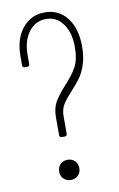

<svg xmlns="http://www.w3.org/2000/svg" viewBox="-82 -755 494 797"><g transform="rotate(-10 165.0 -357.0)"><path d="M135 -197V-271Q135 -310 149.5 -335.5Q164 -361 194 -394Q228 -430 245.5 -461.5Q263 -493 263 -546Q263 -607 236 -644Q209 -681 165 -681Q120 -681 92 -644Q64 -607 64 -547V-509Q64 -499 54 -499H44Q34 -499 34 -509V-547Q34 -620 70 -664.5Q106 -709 165 -709Q223 -709 258 -664Q293 -619 293 -544Q293 -500 282.5 -468Q272 -436 257 -415Q242 -394 218 -368Q191 -339 179 -319Q167 -299 167 -270V-197Q167 -187 157 -187H145Q135 -187 135 -197ZM109 -47Q109 -66 121 -78Q133 -90 152 -90Q170 -90 182 -78Q194 -66 194 -47Q194 -29 182 -17Q170 -5 152 -5Q133 -5 121 -17Q109 -29 109 -47Z"/></g></svg>

Font: Barlow Condensed Thin
Style: Regular
Weight: 250
Width: 3
Designer: Jeremy Tribby
Foundry: Tribby Type
Version: Version 1.408